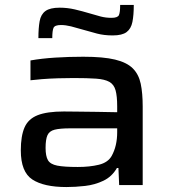

<svg xmlns="http://www.w3.org/2000/svg" viewBox="-20 -747 693 775"><path d="M248 8Q157 8 110.5 -22.5Q64 -53 64 -140Q64 -198 79 -232.5Q94 -267 132 -282Q170 -297 238 -297Q253 -297 290 -296.5Q327 -296 371.5 -295.5Q416 -295 453 -294V-318Q453 -359 446.5 -382.5Q440 -406 421.5 -416.5Q403 -427 368 -429.5Q333 -432 277 -432Q249 -432 214.5 -431Q180 -430 149 -427.5Q118 -425 103 -423V-503Q148 -511 203 -514.5Q258 -518 316 -518Q397 -518 444.5 -506.5Q492 -495 516 -471Q540 -447 548 -409Q556 -371 556 -317V0H461L458 -69H452Q432 -34 397.5 -17.5Q363 -1 323.5 3.5Q284 8 248 8ZM294 -73Q342 -73 379 -82Q416 -91 431 -118Q453 -158 453 -213V-229H264Q222 -229 200.5 -223.5Q179 -218 171.5 -201Q164 -184 164 -150Q164 -117 173.5 -100.5Q183 -84 211 -78.5Q239 -73 294 -73ZM135 -593Q135 -634 140 -661.5Q145 -689 163.5 -702.5Q182 -716 221 -716Q252 -716 282 -709Q312 -702 342 -693Q365 -686 386 -680.5Q407 -675 430 -675Q455 -675 460 -686Q465 -697 465 -727H520Q520 -686 514.5 -658.5Q509 -631 491 -617.5Q473 -604 435 -604Q400 -604 371.5 -611.5Q343 -619 312 -628Q289 -635 267 -640.5Q245 -646 226 -646Q201 -646 196 -634.5Q191 -623 191 -593Z"/></svg>

Font: Saira Expanded Medium
Style: Regular
Weight: 500
Width: 7
Designer: Hector Gatti with collaboration of the Omnibus-Type team
Foundry: Omnibus-Type
Version: Version 1.100; ttfautohint (v1.8.3)